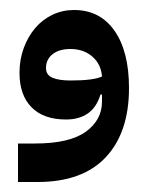

<svg xmlns="http://www.w3.org/2000/svg" viewBox="-20 -800 298 384"><path d="M16 -513H50Q119 -513 151.5 -536.5Q184 -560 184 -597V-611H181Q173 -585 155.5 -573Q138 -561 112 -561Q67 -561 43 -585.5Q19 -610 19 -654Q19 -681 27.5 -704Q36 -727 50.5 -744Q65 -761 85 -770.5Q105 -780 128 -780Q180 -780 209 -738.5Q238 -697 238 -624Q238 -535 191.5 -485.5Q145 -436 55 -436H16ZM121 -639Q167 -639 184 -647Q182 -672 164.5 -687Q147 -702 121 -702Q98 -702 85 -691.5Q72 -681 72 -664Q72 -650 85 -644.5Q98 -639 121 -639Z"/></svg>

Font: IBM Plex Sans Arabic Medm
Style: Regular
Weight: 500
Designer: Mike Abbink, Paul van der Laan, Pieter van Rosmalen, Wael Morcos, Khajak Apelian
Foundry: Bold Monday
Version: Version 1.005